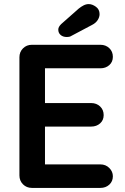

<svg xmlns="http://www.w3.org/2000/svg" viewBox="-20 -919 612 939"><path d="M136 -700H471Q497 -700 514.5 -683.5Q532 -667 532 -641Q532 -616 514.5 -600.5Q497 -585 471 -585H191L200 -602V-407L192 -415H426Q452 -415 469.5 -398.5Q487 -382 487 -356Q487 -331 469.5 -315.5Q452 -300 426 -300H195L200 -308V-106L192 -115H471Q497 -115 514.5 -97.5Q532 -80 532 -57Q532 -32 514.5 -16Q497 0 471 0H136Q110 0 92.5 -17.5Q75 -35 75 -61V-639Q75 -665 92.5 -682.5Q110 -700 136 -700ZM307 -738Q288 -738 276.5 -748Q265 -758 265 -774Q265 -781 268.5 -787.5Q272 -794 279 -801L365 -877Q376 -886 388.5 -892.5Q401 -899 414 -899Q431 -899 449 -886Q467 -873 467 -850Q467 -835 457.5 -820.5Q448 -806 430 -797L330 -744Q324 -740 318 -739Q312 -738 307 -738Z"/></svg>

Font: Quicksand Variable Light
Style: Regular
Weight: 300
Designer: Andrew Paglinawan
Foundry: Andrew Paglinawan
Version: Version 3.004